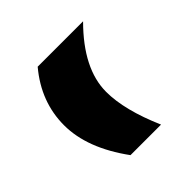

<svg xmlns="http://www.w3.org/2000/svg" viewBox="-49 -507 460 460"><g transform="rotate(45 181.5 -277.0)"><path d="M339.8 -234.9Q254.9 -172.9 176.8 -172.9Q97.7 -172.9 32.7 -227.5V-381.3Q113.3 -300.8 191.4 -300.8Q253.4 -300.8 339.8 -338.4Z"/></g></svg>

Font: ALMAS
Style: Bold
Weight: 700
Designer: ALMAS Font/ by Husham Jawad Kadhim, derived from the Bainsely font by/ Paul James MIller
Foundry: High-Logic / Made with FontCreator
Version: Version 1.411;September 19, 2021;FontCreator 14.0.0.2814 32-